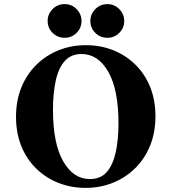

<svg xmlns="http://www.w3.org/2000/svg" viewBox="-20 -900 835 935"><path d="M398 -680Q469 -680 530 -656Q591 -632 638 -586.5Q685 -541 711 -477Q737 -413 737 -334Q737 -255 711 -191Q685 -127 638.5 -81Q592 -35 530 -10Q468 15 397 15Q327 15 265.5 -9Q204 -33 157 -78.5Q110 -124 84 -188Q58 -252 58 -331Q58 -410 84 -474Q110 -538 156.5 -584Q203 -630 265 -655Q327 -680 398 -680ZM418 -28Q470 -28 500 -62.5Q530 -97 543.5 -158Q557 -219 557 -300Q557 -463 507.5 -550Q458 -637 377 -637Q326 -637 295.5 -603Q265 -569 251.5 -507.5Q238 -446 238 -365Q238 -202 287.5 -115Q337 -28 418 -28ZM295 -716Q260 -716 236 -740Q212 -764 212 -798Q212 -831 236 -855.5Q260 -880 295 -880Q329 -880 353 -855.5Q377 -831 377 -798Q377 -764 353 -740Q329 -716 295 -716ZM503 -716Q468 -716 444 -740Q420 -764 420 -798Q420 -831 444 -855.5Q468 -880 503 -880Q537 -880 561 -855.5Q585 -831 585 -798Q585 -764 561 -740Q537 -716 503 -716Z"/></svg>

Font: Bona Nova SC
Style: Bold
Weight: 700
Designer: Mateusz Machalski
Foundry: Capitalics
Version: Version 4.001; ttfautohint (v1.8.4.7-5d5b)